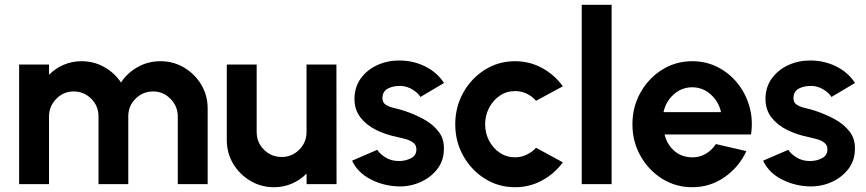

<svg xmlns="http://www.w3.org/2000/svg" viewBox="-20 -770 3621 803"><path d="M60 0V-500H185V-457Q210.5 -483.5 245.8 -498.8Q281 -514 321 -514Q373 -514 416.2 -489.5Q459.5 -465 486 -425Q512.5 -465 555.8 -489.5Q599 -514 651 -514Q705.5 -514 750.2 -487.2Q795 -460.5 821.8 -415.8Q848.5 -371 848.5 -316.5V0H723.5V-283Q723.5 -325.5 693.2 -356.5Q663 -387.5 620.5 -387.5Q577.5 -387.5 547 -357.2Q516.5 -327 516.5 -283V0H392V-283Q392 -327 361.5 -357.2Q331 -387.5 288 -387.5Q245.5 -387.5 215.2 -356.5Q185 -325.5 185 -283V0Z M928.5 -184.5V-500H1053.5V-218Q1053.5 -174.5 1084 -144Q1114.5 -113.5 1158 -113.5Q1201 -113.5 1231.5 -144Q1262 -174.5 1262 -218V-500H1387L1387.5 0H1262.5L1262 -44Q1236.5 -17.5 1201.2 -2.2Q1166 13 1126 13Q1071.5 13 1026.8 -13.8Q982 -40.5 955.2 -85.2Q928.5 -130 928.5 -184.5Z M1635 9Q1576 5 1525.5 -22.5Q1475 -50 1452.5 -98L1558 -143.5Q1567 -128 1591.2 -112.2Q1615.5 -96.5 1648.5 -96.5Q1676 -96.5 1698.8 -108.2Q1721.5 -120 1721.5 -145Q1721.5 -163 1708.8 -173Q1696 -183 1677.5 -188Q1659 -193 1641.5 -197Q1594 -206.5 1553.2 -226.5Q1512.5 -246.5 1487.5 -278.8Q1462.5 -311 1462.5 -356Q1462.5 -405.5 1488.8 -441.8Q1515 -478 1557.5 -497.5Q1600 -517 1649 -517Q1708.5 -517 1758.2 -492.2Q1808 -467.5 1837 -423L1738.5 -364.5Q1728 -381.5 1706.2 -395Q1684.5 -408.5 1659.5 -410.5Q1626 -412 1602.8 -400Q1579.5 -388 1579.5 -359Q1579.5 -340.5 1594.2 -331.5Q1609 -322.5 1630 -317.8Q1651 -313 1669.5 -307Q1713.5 -292.5 1752 -271.5Q1790.5 -250.5 1814.2 -219.8Q1838 -189 1836.5 -146.5Q1836.5 -98 1807.8 -61.5Q1779 -25 1732.8 -6Q1686.5 13 1635 9Z M2222 -152 2334 -91Q2299.5 -44 2247.5 -15.5Q2195.5 13 2134 13Q2065 13 2008.2 -22.5Q1951.5 -58 1917.8 -117.8Q1884 -177.5 1884 -250Q1884 -323 1917.8 -383Q1951.5 -443 2008.2 -478.5Q2065 -514 2134 -514Q2195.5 -514 2247.5 -485.5Q2299.5 -457 2334 -409L2222 -348.5Q2185.5 -389 2134 -389Q2098.5 -389 2070.2 -369.8Q2042 -350.5 2025.5 -318.8Q2009 -287 2009 -250Q2009 -213 2025.5 -181.5Q2042 -150 2070.5 -131Q2099 -112 2134 -112Q2159 -112 2182 -122.8Q2205 -133.5 2222 -152Z M2413 0V-750H2538V0Z M2875 13Q2806 13 2749.2 -22.5Q2692.5 -58 2658.8 -117.8Q2625 -177.5 2625 -250.5Q2625 -323 2658.8 -383Q2692.5 -443 2749.2 -478.5Q2806 -514 2875 -514Q2933.5 -514 2982.2 -489Q3031 -464 3065.2 -421Q3099.5 -378 3114.8 -323Q3130 -268 3121 -207.5H2759.5Q2769 -167 2799.2 -139.8Q2829.5 -112.5 2875 -112Q2905.5 -111.5 2931.2 -126.5Q2957 -141.5 2974 -167.5L3101.5 -138Q3071 -71.5 3010.5 -29.2Q2950 13 2875 13ZM2755 -301H2995.5Q2986 -345 2952.5 -375Q2919 -405 2875 -405Q2831 -405 2797.8 -375.2Q2764.5 -345.5 2755 -301Z M3354 9Q3295 5 3244.5 -22.5Q3194 -50 3171.5 -98L3277 -143.5Q3286 -128 3310.2 -112.2Q3334.5 -96.5 3367.5 -96.5Q3395 -96.5 3417.8 -108.2Q3440.5 -120 3440.5 -145Q3440.5 -163 3427.8 -173Q3415 -183 3396.5 -188Q3378 -193 3360.5 -197Q3313 -206.5 3272.2 -226.5Q3231.5 -246.5 3206.5 -278.8Q3181.5 -311 3181.5 -356Q3181.5 -405.5 3207.8 -441.8Q3234 -478 3276.5 -497.5Q3319 -517 3368 -517Q3427.5 -517 3477.2 -492.2Q3527 -467.5 3556 -423L3457.5 -364.5Q3447 -381.5 3425.2 -395Q3403.5 -408.5 3378.5 -410.5Q3345 -412 3321.8 -400Q3298.5 -388 3298.5 -359Q3298.5 -340.5 3313.2 -331.5Q3328 -322.5 3349 -317.8Q3370 -313 3388.5 -307Q3432.5 -292.5 3471 -271.5Q3509.5 -250.5 3533.2 -219.8Q3557 -189 3555.5 -146.5Q3555.5 -98 3526.8 -61.5Q3498 -25 3451.8 -6Q3405.5 13 3354 9Z"/></svg>

Font: Urbanist
Style: Bold
Weight: 700
Designer: Corey Hu
Foundry: Corey Hu
Version: Version 1.330; ttfautohint (v1.8.4.7-5d5b)